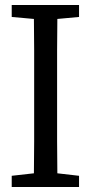

<svg xmlns="http://www.w3.org/2000/svg" viewBox="-20 -750 365 770"><path d="M27 -682V-730H297V-682L210 -674Q209 -612 209 -549.5Q209 -487 209 -422V-311Q209 -247 209 -183Q209 -119 210 -55L297 -45V0H27V-45L116 -55Q117 -118 117 -182.5Q117 -247 117 -311V-422Q117 -485 117 -548Q117 -611 116 -674Z"/></svg>

Font: Source Serif 4 SmText
Style: Regular
Weight: 400
Designer: Frank Grießhammer
Foundry: Adobe
Version: Version 4.005;hotconv 1.1.0;makeotfexe 2.6.0